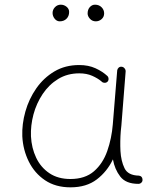

<svg xmlns="http://www.w3.org/2000/svg" viewBox="-20 -781 679 811"><path d="M277.3 -24.9Q339.4 -24.9 377 -57.6Q414.6 -90.3 433.1 -143.3Q451.7 -196.3 456.5 -255.9L475.1 -483.9Q476.1 -490.7 481.4 -495.4Q486.8 -500 494.1 -499Q501 -498.5 506.1 -492.4Q511.2 -486.3 510.7 -479L492.7 -251Q491.7 -238.8 490.2 -227.1Q486.8 -184.6 488.8 -143.1Q491.2 -101.1 505.9 -70.6Q520.5 -40 566.9 -39.1Q581.5 -37.1 582 -22Q582.5 -14.6 577.1 -9.5Q571.8 -4.4 564.5 -4.4Q511.7 -4.4 488 -35.2Q464.4 -65.9 457 -107.9Q432.6 -56.6 388.9 -23.2Q345.2 10.3 277.8 10.3Q214.8 10.3 170.4 -19.5Q126 -49.3 101.6 -98.6Q77.1 -147.9 74.2 -205.6Q72.3 -256.8 87.2 -309.8Q102.1 -362.8 133.1 -407.5Q164.1 -452.1 209.7 -479.2Q255.4 -506.3 314.5 -506.3Q353.5 -506.3 383.3 -492.7Q413.1 -479 433.6 -460Q438.5 -455.1 438.5 -447.3Q438.5 -439.5 433.1 -435.1Q428.2 -430.7 420.4 -431.4Q412.6 -432.1 408.2 -437.5Q393.1 -450.2 369.6 -460.7Q346.2 -471.2 314.9 -471.2Q264.6 -471.2 225.6 -447.3Q186.5 -423.3 160.2 -383.8Q133.8 -344.2 121.3 -297.4Q108.9 -250.5 110.8 -205.1Q113.3 -155.8 132.8 -114.7Q152.3 -73.7 188.7 -49.3Q225.1 -24.9 277.3 -24.9ZM419.9 -724.6Q419.9 -709.5 409.2 -700.2Q398.4 -690.9 384.8 -690.9Q369.6 -690.9 359.9 -701.7Q350.1 -712.4 350.1 -724.1Q350.1 -740.7 359.4 -751Q368.7 -761.2 381.3 -761.2Q398.4 -761.2 409.2 -750.2Q419.9 -739.3 419.9 -724.6ZM272 -730.5Q272 -712.9 261 -701.9Q250 -690.9 232.4 -690.9Q219.7 -690.9 210.9 -701.9Q202.1 -712.9 202.1 -726.1Q202.1 -740.2 212.2 -750.7Q222.2 -761.2 236.8 -761.2Q250.5 -761.2 261.2 -752.4Q272 -743.7 272 -730.5Z"/></svg>

Font: Mikhak ExtraLight
Style: Regular
Weight: 200
Designer: Amin Abedi
Version: Version 3.3